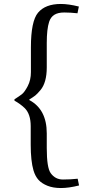

<svg xmlns="http://www.w3.org/2000/svg" viewBox="-20 -776 454 969"><path d="M216 -103V-29Q216 71 236 98Q259 130 297.5 130Q336 130 372 126L379 160Q327 173 287.5 173Q248 173 219.5 161.5Q191 150 174.5 132Q158 114 149 84Q135 36 135 -46V-139Q135 -201 104 -231Q82 -252 53 -268V-275Q77 -290 90.5 -300.5Q104 -311 120 -341.5Q136 -372 136 -412V-537Q136 -669 172 -712Q209 -756 287 -756Q326 -756 378 -743L371 -709Q335 -713 304 -713Q273 -713 254.5 -701.5Q236 -690 228 -666Q216 -629 216 -559V-436Q216 -359 184 -321Q168 -302 158 -294Q148 -286 128 -274V-271Q216 -224 216 -103Z"/></svg>

Font: Asul
Style: Regular
Weight: 400
Designer: Mariela Monsalve
Foundry: Mariela Monsalve
Version: Version 1.002